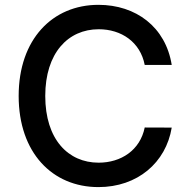

<svg xmlns="http://www.w3.org/2000/svg" viewBox="-20 -757 775 787"><path d="M683.9 -490.8C659.1 -646.3 537.3 -737.2 383.5 -737.2C195.3 -737.2 56.5 -596.2 56.5 -363.6C56.5 -131 194.6 9.9 383.5 9.9C543.3 9.9 660.2 -90.2 683.9 -234L573.2 -234.4C554.3 -141.3 476.2 -90.2 384.2 -90.2C259.6 -90.2 165.5 -185.7 165.5 -363.6C165.5 -540.1 259.2 -637.1 384.6 -637.1C477.3 -637.1 555 -584.9 573.2 -490.8Z"/></svg>

Font: RA Harald Medium
Style: Regular
Weight: 500
Designer: Rasmus Andersson
Foundry: rsms
Version: Version 3.000;hotconv 1.0.109;makeotfexe 2.5.65596